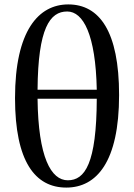

<svg xmlns="http://www.w3.org/2000/svg" viewBox="-20 -833 607 869"><path d="M280 16C417 16 519 -100 519 -403C519 -691 430 -813 289 -813C155 -813 48 -695 48 -389C48 -102 139 16 280 16ZM287 -17C211 -17 153 -121 150 -386H418C417 -92 364 -17 287 -17ZM150 -427C152 -706 206 -781 284 -781C357 -781 413 -676 418 -427Z"/></svg>

Font: Noto Serif SC SemiBold
Style: Regular
Weight: 600
Designer: Ryoko NISHIZUKA 西塚涼子 (kana & ideographs); Frank Grießhammer (Latin, Greek & Cyrillic); Wenlong ZHANG 张文龙 (bopomofo); San
Foundry: Adobe
Version: Version 2.001;hotconv 1.1.0;makeotfexe 2.6.0